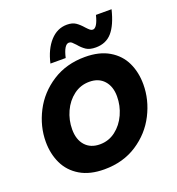

<svg xmlns="http://www.w3.org/2000/svg" viewBox="-139 -880 927 1005"><g transform="rotate(-20 324.0 -377.5)"><path d="M32 -228Q32 -314 73.5 -394.5Q115 -475 193.5 -525.5Q272 -576 376 -576Q456 -576 510 -544Q564 -512 589.5 -458Q615 -404 615 -337Q615 -251 574 -170.5Q533 -90 455 -39Q377 12 272 12Q192 12 138 -20Q84 -52 58 -106.5Q32 -161 32 -228ZM464 -325Q464 -380 434.5 -413Q405 -446 353 -446Q304 -446 265.5 -417Q227 -388 205.5 -341Q184 -294 184 -242Q184 -185 213.5 -152Q243 -119 295 -119Q344 -119 382.5 -148.5Q421 -178 442.5 -225.5Q464 -273 464 -325ZM357 -651Q345 -664 338.5 -669.5Q332 -675 323 -675Q296 -675 280 -605H195Q212 -680 251.5 -723.5Q291 -767 345 -767Q375 -767 393.5 -754.5Q412 -742 431 -720Q443 -707 450 -701.5Q457 -696 465 -696Q477 -696 487.5 -713Q498 -730 506 -763H593Q573 -681 539 -642Q505 -603 448 -603Q414 -603 394.5 -616Q375 -629 357 -651Z"/></g></svg>

Font: Open Sauce Sans ExBold Italic
Style: Regular
Weight: 800
Italic angle: -10°
Designer: Alfredo Marco Pradil
Foundry: Creative Sauce Fz LLC
Version: Version 1.477